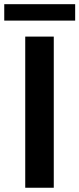

<svg xmlns="http://www.w3.org/2000/svg" viewBox="-42 -883 373 903"><path d="M210.9 -710.9V0H76.7V-710.9ZM311.5 -863.3V-786.1H-22V-863.3Z"/></svg>

Font: Vazirmatn FD SemiBold
Style: Regular
Weight: 600
Designer: Saber Rastikerdar
Foundry: Saber Rastikerdar
Version: Version 33.001